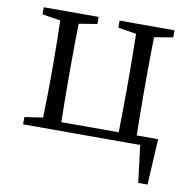

<svg xmlns="http://www.w3.org/2000/svg" viewBox="-77 -590 826 830"><g transform="rotate(10 336.0 -175.5)"><path d="M541 -38C540 -94 539 -174 539 -228V-286C539 -338 540 -414 541 -469L623 -483V-514H382V-483L462 -470C463 -415 464 -339 464 -286V-228C464 -174 463 -94 462 -38H210C209 -94 208 -174 208 -228V-286C208 -338 209 -415 210 -470L290 -483V-514H49V-483L129 -470C131 -415 132 -339 132 -286V-228C132 -176 131 -99 129 -44L49 -32V0H563L583 163H624L635 -38Z"/></g></svg>

Font: Source Han Serif AKR9
Style: Regular
Weight: 400
Designer: Ryoko NISHIZUKA 西塚涼子 (kana & ideographs); Frank Grießhammer (Latin, Greek & Cyrillic); Sandoll Communications 산돌커뮤니케이션, 
Foundry: Adobe Systems Incorporated
Version: Version 1.005;hotconv 1.0.107;makeotfexe 2.5.65593